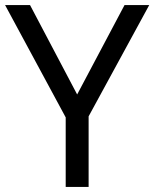

<svg xmlns="http://www.w3.org/2000/svg" viewBox="-20 -734 606 754"><path d="M283 -363 469 -714H566L328 -277V0H238V-273L0 -714H98Z"/></svg>

Font: Noto Sans Malayalam
Style: Regular
Weight: 400
Designer: Jelle Bosma - Monotype Design Team
Foundry: Monotype Imaging Inc.
Version: Version 2.103